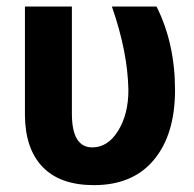

<svg xmlns="http://www.w3.org/2000/svg" viewBox="-20 -548 586 579"><path d="M196.8 -528.3V-205.1Q196.8 -103.5 258.3 -103.5Q305.2 -103.5 336.2 -153.6Q367.2 -203.6 367.2 -276.4Q365.2 -391.6 317.4 -528.3H452.1Q507.8 -417 507.8 -276.4Q507.8 -142.6 444.3 -66.2Q380.9 10.3 263.2 10.3Q161.6 10.3 108.9 -44.2Q56.2 -98.6 55.2 -199.7V-528.3Z"/></svg>

Font: Robotiche
Style: Bold
Weight: 700
Designer: Google
Version: Version 2.001150; 2014